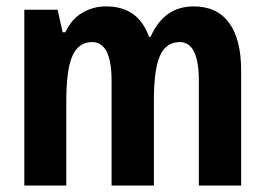

<svg xmlns="http://www.w3.org/2000/svg" viewBox="-20 -574 816 594"><path d="M579.1 -554.2Q651.4 -554.2 688.7 -503.4Q726.1 -452.6 726.1 -355V0H595.2V-324.2Q595.2 -443.8 536.1 -443.8Q493.7 -443.8 474.9 -401.4Q456.1 -358.9 456.1 -264.2V0H325.2V-324.2Q325.2 -443.8 265.1 -443.8Q223.1 -443.8 204.1 -401.4Q185.1 -358.9 185.1 -261.2V0H55.2V-543.9H158.2L173.8 -474.1H182.1Q200.7 -514.2 234.1 -534.2Q267.6 -554.2 308.1 -554.2Q408.2 -554.2 440.9 -460H445.8Q487.3 -554.2 579.1 -554.2Z"/></svg>

Font: Open Sans Hebrew Condensed
Style: Bold
Weight: 700
Width: 3
Foundry: Ascender Corporation, Yanek Iontef
Version: Version 2.001;PS 002.001;hotconv 1.0.70;makeotf.lib2.5.58329